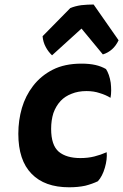

<svg xmlns="http://www.w3.org/2000/svg" viewBox="-20 -794 535 834"><path d="M405.3 -6.8Q424.8 -28.3 435.5 -65.4Q446.3 -102.5 443.4 -132.8Q417 -121.1 389.6 -114.3Q362.3 -107.4 329.1 -107.4Q268.6 -107.4 235.4 -134.8Q202.1 -163.1 202.1 -234.4Q202.1 -271.5 211.9 -302.7Q222.7 -333 243.2 -355.5Q262.7 -376 291 -386.7Q319.3 -398.4 355.5 -398.4Q387.7 -398.4 413.1 -389.6Q439.5 -381.8 460 -369.1Q462.9 -383.8 462.9 -401.4Q462.9 -417 460.9 -434.6Q455.1 -471.7 440.4 -494.1Q419.9 -505.9 394.5 -511.7Q368.2 -517.6 334 -517.6Q260.7 -517.6 209 -491.2Q157.2 -464.8 123 -419.9Q90.8 -377.9 75.2 -325.2Q59.6 -271.5 59.6 -212.9Q59.6 -97.7 117.2 -39.1Q173.8 19.5 280.3 19.5Q319.3 19.5 350.6 12.7Q380.9 4.9 405.3 -6.8ZM165 -636.7Q167 -611.3 178.7 -589.8Q189.5 -569.3 206.1 -553.7Q249 -592.8 334 -669.9Q357.4 -641.6 426.8 -557.6Q449.2 -564.5 466.8 -580.1Q483.4 -594.7 495.1 -619.1Q459 -670.9 386.7 -774.4Q360.4 -774.4 333 -771.5Q305.7 -767.6 285.2 -758.8Q245.1 -718.8 165 -636.7Z"/></svg>

Font: cl
Style: Bold Italic
Weight: 400
Designer: Mitja Miklavcic
Version: Version 7.504; 2011; Build 1022